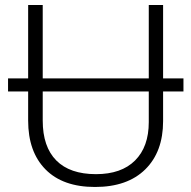

<svg xmlns="http://www.w3.org/2000/svg" viewBox="-20 -734 762 764"><path d="M12 -370V-422H92V-714H150V-422H572V-714H629V-422H710V-370H629V-252Q629 -130 558 -60Q487 10 358 10Q230 10 161 -60Q92 -130 92 -254V-370ZM150 -254Q150 -150 204 -95.5Q258 -41 362 -41Q463 -41 517.5 -95.5Q572 -150 572 -248V-370H150Z"/></svg>

Font: BC Sans Light
Style: Regular
Weight: 300
Designer: Monotype Design Team
Foundry: Monotype Imaging Inc.
Version: Version 2.000;GOOG;noto-source:20170915:90ef993387c0